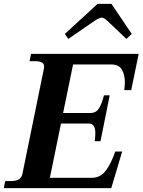

<svg xmlns="http://www.w3.org/2000/svg" viewBox="-46 -981 743 1001"><path d="M310 -778 292 -804 463 -961H535L641 -804L613 -778L513 -873Q495 -889 485 -889Q473 -889 448 -873ZM677 -700 638 -511H602Q605 -541 605 -552Q605 -591 589.5 -618Q574 -645 533 -645H335L283 -392H426Q455 -392 470 -416Q485 -440 496 -484H526L478 -245H448Q451 -268 451 -288Q451 -311 443 -324Q435 -337 415 -337H272L214 -54H433Q478 -54 506 -92Q534 -130 555 -191H591L534 0H-26L-19 -37H10Q38 -37 52.5 -46Q67 -55 71 -75L183 -624Q184 -628 184 -635Q184 -662 137 -662H108L116 -700Z"/></svg>

Font: Taviraj SemiBold
Style: Italic
Weight: 600
Italic angle: -12°
Designer: Katatrad Team
Foundry: CadsonDemak
Version: Version 1.001